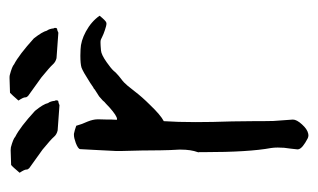

<svg xmlns="http://www.w3.org/2000/svg" viewBox="-154 -523 677 409"><g transform="rotate(-90 184.5 -318.5)"><path d="M321.8 -474.1Q343.3 -462.4 355.5 -444.8Q345.2 -432.1 341.3 -430.7Q340.3 -430.2 338.9 -430.2Q334.5 -430.2 324.7 -433.6Q315.9 -436.5 310.1 -439.5L306.2 -441.4L303.7 -442.4Q302.2 -442.9 298.3 -442.9Q292.5 -442.9 281.7 -441.9Q272.9 -441.4 256.3 -429.7Q243.7 -420.9 237.8 -414.6L235.4 -411.6L232.4 -408.7Q228 -404.3 220.2 -398.4Q213.4 -393.6 206.5 -385.3L194.8 -370.6Q182.6 -354.5 165.5 -337.4Q144 -314.9 130.9 -308.1Q128.9 -279.8 128.9 -240.2Q128.9 -205.6 130.4 -162.6Q130.9 -141.1 130.9 -118.7V-99.6Q130.9 -87.9 131.3 -74.7L132.8 -53.7L134.3 -33.2Q134.3 -24.9 124 -13.7Q113.8 -2.4 104.5 -0.5Q102.5 0 101.1 0Q96.2 0 91.8 -2.9L85 -6.8L78.1 -11.7Q70.8 -17.6 70.8 -22.9V-23.4L72.3 -37.1L74.2 -51.8Q74.7 -59.1 74.7 -65.4Q74.7 -73.2 73.7 -79.6Q64.9 -127 64.9 -222.7V-232.9L64.5 -234.4L64.9 -235.8Q70.3 -250.5 70.3 -272V-275.4L69.3 -295.4L68.8 -315.4L68.4 -355.5L67.4 -396V-411.1Q67.9 -420.4 68.4 -430.7L69.3 -448.7Q70.3 -471.2 71.3 -486.3Q71.8 -490.7 84.5 -495.6Q95.2 -499.5 101.6 -499.5H104L111.8 -497.6L121.1 -494.6L125 -482.4L129.9 -470.7Q134.8 -458.5 134.8 -449.2V-445.8Q134.3 -437.5 134.3 -426.8V-418.5Q134.3 -413.1 133.8 -408.2Q134.3 -407.7 135.3 -407.7Q142.1 -407.7 160.2 -423.8L168 -431.2L171.9 -434.6L174.8 -438Q182.6 -444.8 183.6 -445.8Q192.9 -451.7 198.2 -455.1L200.2 -457L203.1 -458.5Q207 -461.4 212.4 -464.8Q236.8 -480.5 245.1 -483.4Q252.9 -485.8 270.5 -485.8Q276.9 -485.8 283.7 -485.4Q301.8 -484.9 321.8 -474.1ZM319.3 -532.7 265.1 -536.6Q256.8 -538.6 251.5 -544.7Q246.1 -550.8 224.1 -568.8L184.6 -597.2Q181.6 -600.6 181.6 -602.1V-603.5Q181.6 -607.4 174.8 -617.7Q188 -632.8 191.4 -635.7Q217.8 -636.7 223.1 -636.7Q227.1 -636.7 229 -636.2Q247.6 -631.3 252 -627Q272 -616.7 307.1 -585Q321.3 -566.9 323.7 -557.1Q327.6 -552.2 328.6 -542.5Q329.6 -541.5 329.6 -540Q329.6 -535.2 326.7 -535.2H326.2Q324.7 -535.2 319.3 -532.7ZM165 -530.3 111.3 -534.2Q102.5 -536.1 97.4 -542.2Q92.3 -548.3 70.3 -566.4L30.8 -594.7Q27.8 -598.1 27.8 -599.6V-601.1Q27.8 -605 21 -615.2Q33.7 -630.4 37.6 -633.3Q64 -634.3 68.8 -634.3Q72.8 -634.3 75.2 -633.8Q93.3 -628.9 97.7 -624.5Q118.2 -614.3 152.8 -582.5Q167.5 -564.5 169.4 -554.7Q173.3 -549.8 174.3 -540Q175.3 -539.1 175.3 -537.6Q175.3 -532.7 172.9 -532.7H172.4Q170.4 -532.7 165 -530.3Z"/></g></svg>

Font: Kurland
Style: Regular
Weight: 400
Designer: GGBot
Version: 0.22